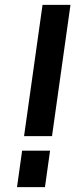

<svg xmlns="http://www.w3.org/2000/svg" viewBox="-20 -770 331 790"><path d="M79 -210 155 -750H270L194 -210ZM50 0 71 -150H186L165 0Z"/></svg>

Font: Mohave Light SemiBold
Style: Italic
Weight: 600
Italic angle: -8°
Version: Version 2.003